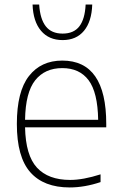

<svg xmlns="http://www.w3.org/2000/svg" viewBox="-20 -814 532 843"><path d="M446.5 -255H90Q92.5 -132 142.2 -78Q192 -24 288 -24Q345 -24 421.5 -48.5V-14.5Q351.5 9 286 9Q172 9 113 -57.8Q54 -124.5 54 -270Q54 -412 107 -480Q160 -548 253.5 -548Q446.5 -548 446.5 -270ZM90 -288H411Q409 -408.5 369 -461.8Q329 -515 253.5 -515Q177 -515 134.5 -461.5Q92 -408 90 -288ZM123 -794H152Q156 -730.5 181 -698.5Q206 -666.5 255 -666.5Q304 -666.5 328.5 -698.5Q353 -730.5 356 -794H385Q382.5 -719.5 348.8 -678.8Q315 -638 255 -638Q194.5 -638 160 -679Q125.5 -720 123 -794Z"/></svg>

Font: Encode Sans Thin
Style: Regular
Weight: 250
Designer: Multiple Designers
Foundry: Impallari Type
Version: Version 2.000